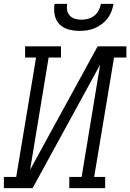

<svg xmlns="http://www.w3.org/2000/svg" viewBox="-33 -975 675 995"><path d="M-13 0V-58H51L154 -677H97V-735H283V-677H219L123 -95L473 -735H622V-677H558L455 -58H512V0H326V-58H390L486 -640L136 0ZM379 -815Q350 -815 322 -822.5Q294 -830 275 -849.5Q256 -869 250.5 -897.5Q245 -926 250 -955H315Q312 -938 315 -921.5Q318 -905 329 -893.5Q340 -882 356 -877.5Q372 -873 389 -873Q406 -873 423.5 -877.5Q441 -882 455.5 -893.5Q470 -905 478.5 -921.5Q487 -938 490 -955H555Q552 -935 544.5 -915.5Q537 -896 524.5 -879.5Q512 -863 494.5 -850Q477 -837 458 -829Q439 -821 419 -818Q399 -815 379 -815Z"/></svg>

Font: Iosevka Etoile Light Oblique
Style: Regular
Weight: 300
Italic angle: -9°
Designer: Belleve Invis
Foundry: Belleve Invis
Version: Version 15.5.2; ttfautohint (v1.8.4)